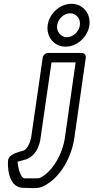

<svg xmlns="http://www.w3.org/2000/svg" viewBox="-20 -815 492 1012"><path d="M281.2 -682C285.9 -716.7 318.4 -745 349.7 -745C381.1 -745 405.9 -716.7 401.2 -682C396.5 -647.3 364 -619 332.7 -619C301.3 -619 276.5 -647.3 281.2 -682ZM231.2 -682C222.9 -620.7 265.3 -569 325.9 -569C386.6 -569 442.9 -620.7 451.2 -682C459.5 -743.3 417.1 -795 356.5 -795C295.8 -795 239.5 -743.3 231.2 -682ZM378.5 -486 322.2 -90.1C311.3 -9.8 259.9 91 187.7 123.9C177.5 125.8 138.7 125 110.1 125C88.7 125 74.5 68.1 72.7 37.3C79.5 35.5 91.7 32.2 101.8 29.4C186.7 13 194.1 -89.9 194.1 -89.9L251.5 -486ZM432.1 -510.8C434 -524.8 424 -536 410.5 -536H233.5C221.4 -536 207.2 -525.5 205.1 -511.2L144.1 -89.3C143.1 -82.5 129 -24.9 98.3 -19.6C97.7 -19.5 96.4 -19.2 95.5 -19C46.1 -5 21 7.6 22 38.7C22 38.7 13.5 175 103.3 175C135.1 175 175.2 181 201.5 169.7C305 124 360 -0.1 372.2 -89.9Z"/></svg>

Font: Hussar Techniczny
Style: Bold 
Weight: 700
Foundry: Cannot Into Space Fonts
Version: Version 0.77